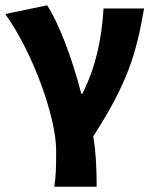

<svg xmlns="http://www.w3.org/2000/svg" viewBox="-22 -529 581 725"><path d="M183 176H343C343 120 341 49 330 -14C460 -215 493 -328 522 -497H369C362 -379 339 -275 289 -175H285C249 -315 198 -445 156 -509L-2 -476C106 -324 190 -83 190 39C190 109 189 136 183 176Z"/></svg>

Font: DAIFUKU Sans
Style: Bold
Weight: 700
Designer: Original font ‘Source Han Sans JP’ : Paul D. Hunt
Foundry: Daifuku
Version: Version 1.000